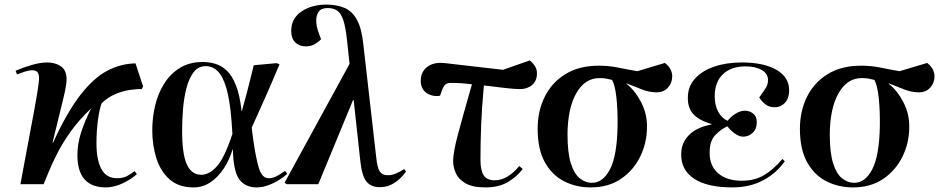

<svg xmlns="http://www.w3.org/2000/svg" viewBox="-20 -802 4117 836"><path d="M441 14Q317 14 317 -127Q317 -175 333 -225Q349 -275 377 -330Q325 -281 288.5 -230Q252 -179 228.5 -132.5Q205 -86 191 -51Q177 -16 170 0H69Q77 -44 87.5 -100Q98 -156 109 -214.5Q120 -273 129.5 -324.5Q139 -376 144.5 -412.5Q150 -449 150 -459Q150 -481 142.5 -488.5Q135 -496 121 -496Q106 -496 87.5 -490Q69 -484 54 -478L48 -494Q80 -508 117.5 -519Q155 -530 186 -530Q221 -530 245.5 -513Q270 -496 270 -456Q270 -431 254.5 -368Q239 -305 209 -182L211 -181Q272 -314 330 -388.5Q388 -463 447 -494Q506 -525 570 -526L603 -426L597 -414Q574 -415 543 -410Q512 -405 480.5 -391.5Q449 -378 423 -353Q413 -328 406.5 -279Q400 -230 400 -177Q400 -106 421.5 -66Q443 -26 490 -26Q516 -26 533.5 -35.5Q551 -45 566 -57L576 -44Q551 -21 513.5 -3.5Q476 14 441 14Z M823 14Q758 14 718.5 -21Q679 -56 661 -112.5Q643 -169 643 -235Q643 -290 655.5 -342.5Q668 -395 695 -438Q722 -481 763.5 -506.5Q805 -532 863 -532Q890 -532 916.5 -524.5Q943 -517 966.5 -495.5Q990 -474 1007 -431.5Q1024 -389 1032 -318H1033Q1046 -365 1055 -398.5Q1064 -432 1070.5 -460Q1077 -488 1085 -518L1185 -527L1197 -522Q1162 -438 1134 -375.5Q1106 -313 1076 -246L1082 -198Q1094 -113 1107.5 -69.5Q1121 -26 1150 -26Q1167 -26 1185.5 -35.5Q1204 -45 1221 -58L1231 -45Q1219 -34 1197.5 -20Q1176 -6 1149.5 4Q1123 14 1098 14Q1047 14 1021.5 -21.5Q996 -57 994 -152H993Q979 -106 954.5 -68.5Q930 -31 896.5 -8.5Q863 14 823 14ZM856 -41Q892 -41 925 -78.5Q958 -116 992 -219L988 -277Q981 -365 966 -417Q951 -469 928.5 -491.5Q906 -514 876 -514Q843 -514 823 -487.5Q803 -461 792 -419Q781 -377 777 -328Q773 -279 773 -233Q773 -129 794 -85Q815 -41 856 -41Z M1634 13Q1596 13 1576 -11Q1556 -35 1549 -100L1520 -366H1517L1366 0H1229L1219 -6L1502 -524L1491 -627Q1485 -683 1475 -713.5Q1465 -744 1448.5 -755.5Q1432 -767 1407 -767Q1379 -767 1368 -751.5Q1357 -736 1357 -714Q1357 -699 1359.5 -686.5Q1362 -674 1370 -652L1378 -631Q1371 -623 1353.5 -611.5Q1336 -600 1311 -600Q1284 -600 1266 -617Q1248 -634 1248 -668Q1248 -721 1292 -751.5Q1336 -782 1402 -782Q1448 -782 1481.5 -767Q1515 -752 1535 -714.5Q1555 -677 1562 -609L1618 -118Q1623 -70 1634 -54.5Q1645 -39 1669 -39Q1686 -39 1704 -46.5Q1722 -54 1740 -66L1748 -56Q1729 -27 1699.5 -7Q1670 13 1634 13Z M2094 14Q2037 14 2006.5 -4Q1976 -22 1964.5 -48.5Q1953 -75 1953 -101Q1953 -138 1974 -217Q1995 -296 2035 -435Q2012 -438 1989.5 -439.5Q1967 -441 1946 -441Q1929 -442 1919.5 -434Q1910 -426 1902 -402L1896 -385Q1862 -380 1837 -397.5Q1812 -415 1812 -450Q1812 -489 1840.5 -511Q1869 -533 1919 -527L2170 -498L2287 -539Q2298 -530 2308 -516Q2318 -502 2318 -483Q2318 -450 2297 -432Q2276 -414 2244 -414Q2221 -414 2178.5 -419Q2136 -424 2087 -430Q2078 -335 2075 -257.5Q2072 -180 2072 -105Q2072 -62 2085.5 -39.5Q2099 -17 2135 -17Q2189 -17 2241 -79L2256 -66Q2229 -31 2190 -8.5Q2151 14 2094 14Z M2552 14Q2489 14 2436.5 -12.5Q2384 -39 2352.5 -95.5Q2321 -152 2321 -241Q2321 -318 2351.5 -380Q2382 -442 2441.5 -479Q2501 -516 2588 -516Q2632 -516 2673 -507.5Q2714 -499 2755 -492L2875 -528Q2893 -514 2900 -499Q2907 -484 2907 -470Q2907 -441 2888 -420Q2869 -399 2835 -400Q2804 -401 2775.5 -412.5Q2747 -424 2708 -439V-437Q2745 -408 2771.5 -357Q2798 -306 2797 -249Q2797 -180 2767.5 -120Q2738 -60 2683.5 -23Q2629 14 2552 14ZM2557 -6Q2606 -6 2636.5 -66Q2667 -126 2669 -254Q2670 -322 2664 -377Q2658 -432 2645 -454Q2630 -458 2618.5 -460Q2607 -462 2590 -462Q2527 -462 2489.5 -396.5Q2452 -331 2451 -218Q2451 -137 2465.5 -91Q2480 -45 2504.5 -25.5Q2529 -6 2557 -6Z M3169 14Q3059 14 3002 -24Q2945 -62 2946 -131Q2946 -179 2979.5 -213.5Q3013 -248 3078 -260V-262Q3023 -278 2998.5 -305.5Q2974 -333 2975 -377Q2975 -425 3006 -459.5Q3037 -494 3090 -512Q3143 -530 3210 -530Q3307 -530 3362.5 -497Q3418 -464 3416 -405Q3415 -372 3397 -353.5Q3379 -335 3353 -335Q3328 -335 3310.5 -349.5Q3293 -364 3286 -378Q3307 -407 3315.5 -421Q3324 -435 3324 -454Q3324 -481 3297 -497Q3270 -513 3226 -513Q3164 -513 3128 -479Q3092 -445 3092 -383Q3092 -343 3107.5 -315Q3123 -287 3148 -276Q3163 -295 3183.5 -307.5Q3204 -320 3224 -320Q3244 -320 3260 -307Q3276 -294 3275 -268Q3275 -240 3257 -223.5Q3239 -207 3216 -207Q3199 -207 3180.5 -220Q3162 -233 3147 -252Q3120 -240 3095 -214.5Q3070 -189 3070 -139Q3069 -80 3107 -47.5Q3145 -15 3209 -15Q3264 -15 3304.5 -38Q3345 -61 3387 -110L3397 -100Q3361 -48 3303 -17Q3245 14 3169 14Z M3694 14Q3631 14 3578.5 -12.5Q3526 -39 3494.5 -95.5Q3463 -152 3463 -241Q3463 -318 3493.5 -380Q3524 -442 3583.5 -479Q3643 -516 3730 -516Q3774 -516 3815 -507.5Q3856 -499 3897 -492L4017 -528Q4035 -514 4042 -499Q4049 -484 4049 -470Q4049 -441 4030 -420Q4011 -399 3977 -400Q3946 -401 3917.5 -412.5Q3889 -424 3850 -439V-437Q3887 -408 3913.5 -357Q3940 -306 3939 -249Q3939 -180 3909.5 -120Q3880 -60 3825.5 -23Q3771 14 3694 14ZM3699 -6Q3748 -6 3778.5 -66Q3809 -126 3811 -254Q3812 -322 3806 -377Q3800 -432 3787 -454Q3772 -458 3760.5 -460Q3749 -462 3732 -462Q3669 -462 3631.5 -396.5Q3594 -331 3593 -218Q3593 -137 3607.5 -91Q3622 -45 3646.5 -25.5Q3671 -6 3699 -6Z"/></svg>

Font: Literata 72pt SemiBold
Style: Italic
Weight: 600
Italic angle: -2°
Designer: Latin by Veronika Burian and Jose Scaglione. Greek by Irene Vlachou. Cyrillic by Vera Evstafieva
Foundry: TypeTogether
Version: Version 3.002